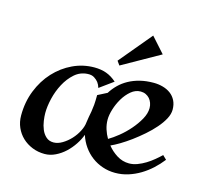

<svg xmlns="http://www.w3.org/2000/svg" viewBox="-88 -670 839 781"><g transform="rotate(15 331.0 -280.0)"><path d="M526.9 -280.8Q526.9 -292 523.2 -302.2Q519.5 -312.5 512.9 -320.1Q506.3 -327.6 496.6 -332.3Q486.8 -336.9 475.1 -336.9Q453.1 -336.9 434.6 -321.3Q416 -305.7 402.6 -283.2Q389.2 -260.7 381.6 -235.8Q374 -210.9 374 -191.9Q374 -171.4 380.1 -152.1Q386.2 -132.8 396 -116.2Q414.1 -126.5 437 -145Q460 -163.6 479.7 -186.3Q499.5 -209 513.2 -233.6Q526.9 -258.3 526.9 -280.8ZM307.1 -276.9 346.2 -296.9Q357.9 -315.9 374.3 -332Q390.6 -348.1 411.9 -359.9Q433.1 -371.6 459.2 -378.2Q485.4 -384.8 517.1 -384.8Q537.1 -384.8 555.7 -379.6Q574.2 -374.5 588.4 -364Q602.5 -353.5 610.8 -337.2Q619.1 -320.8 619.1 -298.8Q619.1 -280.3 608.2 -259.8Q597.2 -239.3 579.3 -218.8Q561.5 -198.2 538.8 -178.5Q516.1 -158.7 493.2 -141.8Q470.2 -125 449 -112.3Q427.7 -99.6 412.1 -92.8Q428.7 -71.8 452.4 -56.9Q476.1 -42 503.9 -42Q521 -42 538.6 -48.6Q556.2 -55.2 572.5 -65.2Q588.9 -75.2 603.5 -87.4Q618.2 -99.6 629.9 -110.8L646 -95.2Q628.9 -73.2 608.2 -54.2Q587.4 -35.2 563.7 -21Q540 -6.8 513.7 1.5Q487.3 9.8 459 9.8Q431.2 9.8 406 1.2Q380.9 -7.3 360.4 -22.7Q339.8 -38.1 324.5 -59.8Q309.1 -81.5 300.8 -107.9Q293.5 -87.4 279.5 -66.4Q265.6 -45.4 247.6 -28.6Q229.5 -11.7 207.5 -1Q185.5 9.8 162.1 9.8Q134.3 9.8 110.1 0Q85.9 -9.8 68.1 -26.6Q50.3 -43.5 40 -66.7Q29.8 -89.8 29.8 -117.2Q29.8 -173.8 49.1 -222.4Q68.4 -271 101.3 -306.6Q134.3 -342.3 177.2 -362.5Q220.2 -382.8 268.1 -382.8Q295.4 -382.8 318.1 -374.8Q340.8 -366.7 361.8 -348.1L304.2 -306.2Q300.8 -318.8 293.5 -328.6Q287.1 -336.9 276.1 -344Q265.1 -351.1 248 -350.1Q216.8 -348.6 193.4 -327.9Q169.9 -307.1 154.1 -277.3Q138.2 -247.6 130.1 -213.6Q122.1 -179.7 122.1 -151.9Q122.1 -137.7 124.8 -119.1Q127.4 -100.6 134.3 -84Q141.1 -67.4 153.6 -56.2Q166 -44.9 185.1 -44.9Q203.1 -44.9 221.9 -56.2Q240.7 -67.4 256.3 -84.2Q272 -101.1 282.2 -121.3Q292.5 -141.6 293.9 -159.2Q295.4 -172.4 297.6 -183.1Q299.8 -193.8 302 -206.5Q304.2 -219.2 305.7 -235.8Q307.1 -252.4 307.1 -276.9ZM363.3 -416.5 351.1 -433.6 464.8 -569.8 522 -505.9Z"/></g></svg>

Font: Redressed
Style: Regular
Weight: 400
Designer: Astigmatic (AOETI)
Foundry: Astigmatic (AOETI)
Version: Version 1.001